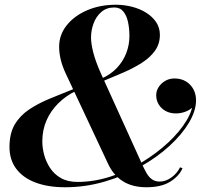

<svg xmlns="http://www.w3.org/2000/svg" viewBox="-20 -780 857 810"><path d="M598 10Q538 10 497.8 -15.8Q457.5 -41.5 435 -91L257.5 -469.5Q243 -500 236.2 -528.5Q229.5 -557 229.5 -583Q229.5 -633 261.2 -673Q293 -713 347.2 -736.5Q401.5 -760 469 -760Q503.5 -760 536.8 -751.5Q570 -743 596.5 -726.5Q623 -710 638.8 -686.5Q654.5 -663 654.5 -633Q654.5 -595 634 -566.2Q613.5 -537.5 578.8 -515.2Q544 -493 500.8 -474.2Q457.5 -455.5 411.5 -436.5L407 -448Q447 -465.5 473.2 -493.5Q499.5 -521.5 512.8 -556.2Q526 -591 526 -628Q526 -659 520.2 -686.5Q514.5 -714 500.5 -731.2Q486.5 -748.5 462 -748.5Q429.5 -748.5 407.5 -729.5Q385.5 -710.5 374.8 -681.2Q364 -652 364 -622Q364 -596 373.5 -558.5Q383 -521 406 -469.5L582.5 -80.5Q590 -64 599 -48.5Q608 -33 621.2 -23.5Q634.5 -14 654 -14Q679 -14 703 -31.2Q727 -48.5 739.5 -74L750 -70.5Q736 -37.5 698.5 -13.8Q661 10 598 10ZM254.5 10Q183 10 130.2 -9.8Q77.5 -29.5 48.8 -67.5Q20 -105.5 20 -160Q20 -217 42.2 -254.8Q64.5 -292.5 103 -318.2Q141.5 -344 190.8 -364.2Q240 -384.5 294 -406L298.5 -395.5Q257.5 -375.5 225.8 -344Q194 -312.5 176.2 -272Q158.5 -231.5 158.5 -183Q158.5 -156.5 166.2 -127.2Q174 -98 191 -71.8Q208 -45.5 236.5 -29Q265 -12.5 307 -12.5Q377.5 -12.5 447.5 -35.5Q517.5 -58.5 579.8 -96.2Q642 -134 690.5 -179.5Q739 -225 766.8 -271.2Q794.5 -317.5 794.5 -357H806Q806 -341.5 793.8 -328.8Q781.5 -316 762.2 -308.8Q743 -301.5 722 -301.5Q697 -301.5 678.2 -312Q659.5 -322.5 649.2 -340Q639 -357.5 639 -378Q639 -396.5 649.2 -412.5Q659.5 -428.5 677 -438.8Q694.5 -449 716 -449Q743.5 -449 764 -436.8Q784.5 -424.5 795.8 -403.8Q807 -383 807 -357Q807 -312.5 777.2 -262.5Q747.5 -212.5 694.8 -164.2Q642 -116 572.2 -76.8Q502.5 -37.5 421.2 -13.8Q340 10 254.5 10Z"/></svg>

Font: Bodoni Moda 18pt SemiBold
Style: Italic
Weight: 600
Italic angle: -13°
Designer: Owen Earl
Foundry: indestructible type
Version: Version 2.005